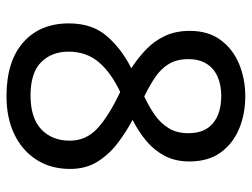

<svg xmlns="http://www.w3.org/2000/svg" viewBox="-112 -653 775 591"><g transform="rotate(90 275.5 -357.5)"><path d="M276 10Q169 10 110.5 -41.5Q52 -93 52 -182Q52 -255 92.5 -300.5Q133 -346 190 -374Q158 -395 132 -420Q106 -445 90.5 -478Q75 -511 75 -554Q75 -611 103 -649Q131 -687 177 -706Q223 -725 276 -725Q331 -725 376.5 -706Q422 -687 449.5 -649Q477 -611 477 -553Q477 -510 460 -477.5Q443 -445 414.5 -421Q386 -397 349 -378Q387 -358 421.5 -331.5Q456 -305 478 -269.5Q500 -234 500 -186Q500 -126 471.5 -82Q443 -38 393 -14Q343 10 276 10ZM274 -64Q343 -64 378 -97Q413 -130 413 -185Q413 -235 375 -270Q337 -305 263 -340Q202 -311 170.5 -273Q139 -235 139 -181Q139 -129 171.5 -96.5Q204 -64 274 -64ZM277 -414Q309 -429 334.5 -447Q360 -465 375 -490Q390 -515 390 -550Q390 -600 359.5 -625.5Q329 -651 275 -651Q241 -651 215.5 -639.5Q190 -628 176 -605.5Q162 -583 162 -550Q162 -514 177 -489.5Q192 -465 218 -447.5Q244 -430 277 -414Z"/></g></svg>

Font: utelugu25
Style: Book
Weight: 400
Designer: Jelle Bosma - Monotype Design Team
Foundry: Monotype Imaging Inc.
Version: Version 2.003